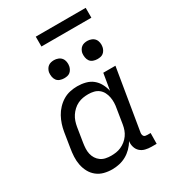

<svg xmlns="http://www.w3.org/2000/svg" viewBox="-216 -1025 1033 1149"><g transform="rotate(-30 300.0 -450.5)"><path d="M217 8Q188 8 161 1Q134 -6 112.5 -23Q91 -40 78 -64Q65 -88 59.5 -115.5Q54 -143 55.5 -172Q57 -201 62 -230L78 -330Q82 -355 90 -379.5Q98 -404 110.5 -427Q123 -450 142 -470Q161 -490 183.5 -503.5Q206 -517 231.5 -522.5Q257 -528 282 -528Q311 -528 338.5 -521Q366 -514 386.5 -497.5Q407 -481 420 -457Q433 -433 439 -406L458 -520H542L472 -98Q471 -92 472 -85.5Q473 -79 476.5 -74Q480 -69 486.5 -67.5Q493 -66 500 -66H523L522 8H487Q465 8 445 3Q425 -2 410.5 -15Q396 -28 390 -48Q384 -68 387 -89Q374 -66 355 -47Q336 -28 313.5 -15.5Q291 -3 266 2.5Q241 8 217 8ZM251 -66Q268 -66 285.5 -68.5Q303 -71 320 -78.5Q337 -86 352 -98Q367 -110 378 -125.5Q389 -141 395 -158Q401 -175 404 -193L420 -293Q424 -313 424.5 -332.5Q425 -352 421.5 -370.5Q418 -389 409.5 -405.5Q401 -422 386.5 -433.5Q372 -445 353.5 -449.5Q335 -454 315 -454Q297 -454 278.5 -451Q260 -448 242.5 -439.5Q225 -431 210.5 -417.5Q196 -404 185.5 -388Q175 -372 169 -354Q163 -336 160 -318L144 -218Q141 -199 140 -180Q139 -161 143 -143Q147 -125 156.5 -110Q166 -95 180.5 -84.5Q195 -74 213.5 -70Q232 -66 251 -66ZM469 -608Q455 -608 441 -613Q427 -618 419 -629Q411 -640 408.5 -655Q406 -670 408 -685Q410 -695 415.5 -705Q421 -715 429.5 -721.5Q438 -728 448.5 -730.5Q459 -733 470 -733Q484 -733 498 -727.5Q512 -722 520.5 -711Q529 -700 531.5 -685Q534 -670 531 -655Q529 -645 523.5 -635Q518 -625 509.5 -618.5Q501 -612 490.5 -610Q480 -608 469 -608ZM239 -608Q225 -608 211 -613Q197 -618 189 -629Q181 -640 178.5 -655Q176 -670 178 -685Q180 -695 185.5 -705Q191 -715 199.5 -721.5Q208 -728 218.5 -730.5Q229 -733 240 -733Q254 -733 268 -727.5Q282 -722 290.5 -711Q299 -700 301.5 -685Q304 -670 301 -655Q299 -645 293.5 -635Q288 -625 279.5 -618.5Q271 -612 260.5 -610Q250 -608 239 -608ZM216 -841V-909H561V-841Z"/></g></svg>

Font: Iosevka Extended
Style: Italic
Weight: 400
Width: 7
Italic angle: -9°
Monospace: yes
Designer: Belleve Invis
Foundry: Belleve Invis
Version: Version 32.5.0; ttfautohint (v1.8.4)